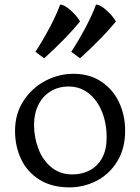

<svg xmlns="http://www.w3.org/2000/svg" viewBox="-20 -800 606 830"><path d="M45 -235Q45 -307 80.9 -363Q116.8 -419 175 -450Q233.2 -481 297.8 -481Q367.2 -481 417.6 -447.5Q468 -414 494.5 -358Q521 -302 521 -235Q521 -158 487 -102.5Q453 -47 397.8 -18.5Q342.5 10 279.8 10Q204.2 10 151.1 -23Q98 -56 71.5 -111.5Q45 -167 45 -235ZM441 -205.2Q441 -267.8 420.5 -317.9Q400 -368 362.9 -397Q325.8 -426 276.8 -426Q232.5 -426 198.4 -405Q164.2 -384 145.8 -346.4Q127.2 -308.8 127.2 -260.5Q127.2 -206.8 145.8 -157.5Q164.2 -108.2 201.8 -77.1Q239.2 -46 293 -46Q335.2 -46 368.8 -64Q402.2 -82 421.6 -117.5Q441 -153 441 -205.2ZM326 -548 288 -576Q319 -623 349 -679.5Q379 -736 395 -780Q414 -780 442.5 -753.5Q471 -727 481 -707Q420 -633 326 -548ZM171 -548 133 -576Q164 -623 194 -679.5Q224 -736 240 -780Q259 -780 287.5 -753.5Q316 -727 326 -707Q265 -633 171 -548Z"/></svg>

Font: TMT Limkin
Style: Regular
Weight: 400
Designer: Gabriel Drozdov
Version: Version 1.000;Glyphs 3.1.2 (3151)